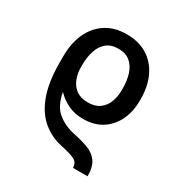

<svg xmlns="http://www.w3.org/2000/svg" viewBox="-180 -689 1005 1056"><g transform="rotate(30 322.5 -161.0)"><path d="M525.2 231.9H432.5Q432.5 197.4 403.1 183.9Q373.6 170.5 320.3 159.4Q247.5 144.2 193.4 98.5Q139.2 52.9 109.4 -28.8Q79.5 -110.4 79.5 -233.3V-262.4Q79.5 -263.1 79.5 -263.5V-273.4Q79.5 -356.2 108.1 -419Q136.7 -481.9 191.1 -517.2Q245.4 -552.6 322.4 -552.6Q399.9 -552.6 454.2 -518.5Q508.5 -484.4 537.3 -423.7Q566.1 -362.9 566.1 -283V-271.3Q566.1 -202.4 540 -147.4Q513.8 -92.3 464.3 -60.5Q414.8 -28.8 344.1 -28.8Q292.3 -28.8 250.2 -48.5Q208.1 -68.2 175.8 -102.3Q190.3 -21.3 234.9 15.6Q279.5 52.6 342.7 66.4Q396 77.4 437.1 92.5Q478.3 107.6 501.8 139.2Q525.2 170.8 525.2 231.9ZM322.4 -120.4Q368.3 -120.4 396.7 -141.3Q425.1 -162.3 438.2 -196.7Q451.3 -231.2 451.3 -271.3V-283Q451.3 -333.1 438.4 -373.4Q425.4 -413.7 397.2 -437.3Q369 -460.9 322.4 -460.9Q276.6 -460.9 248.2 -437.5Q219.8 -414.1 206.7 -373.9Q193.5 -333.8 193.5 -283V-271.3Q193.5 -231.2 206.7 -196.7Q219.8 -162.3 248.4 -141.3Q277 -120.4 322.4 -120.4Z"/></g></svg>

Font: Inter Zeller Medium
Style: Regular
Weight: 500
Designer: Rasmus Andersson; Joe Bland
Foundry: zeller
Version: Version 3.015;git-dec3a8cb1